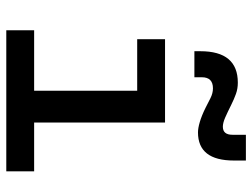

<svg xmlns="http://www.w3.org/2000/svg" viewBox="-118 -704 821 626"><g transform="rotate(90 293.0 -390.5)"><path d="M78.1 0V-90.8H275.4V-426.8H107.4V-517.6H378.9V-90.8H538.1V0ZM146.5 -613.3V-632.8Q146.5 -754.9 249 -754.9Q268.6 -754.9 285.6 -748.8Q302.7 -742.7 321.3 -733.4Q345.7 -721.2 363 -713.6Q380.4 -706.1 392.6 -706.1Q418.9 -706.1 418.9 -737.3V-781.2H502.9V-742.2Q502.9 -625 411.1 -625Q397.5 -625 377.4 -630.9Q357.4 -636.7 331.5 -649.4Q315.4 -657.7 299.3 -665.8Q283.2 -673.8 267.6 -673.8Q231.4 -673.8 231.4 -637.7V-613.3Z"/></g></svg>

Font: CaskaydiaCove NFP
Style: Regular
Weight: 400
Designer: Aaron Bell
Foundry: Saja Typeworks
Version: Version 2111.001; VTT 6.35;Nerd Fonts 3.1.1